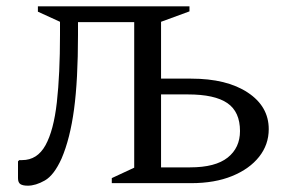

<svg xmlns="http://www.w3.org/2000/svg" viewBox="-20 -580 901 608"><path d="M227 -470Q227 -327 214.5 -234Q202 -141 175 -78Q151 -25 122 -8.5Q93 8 68 8Q52 8 44.5 3Q37 -2 37 -16V-69L41 -73H50Q98 -73 124 -120Q150 -167 160 -256Q170 -345 170 -470V-511L100 -543V-560H580V-544L490 -511V-331H585Q698 -331 764.5 -287Q831 -243 831 -171Q831 -122 800.5 -83.5Q770 -45 715 -22.5Q660 0 585 0H334V-16L405 -49V-510H227ZM575 -281H490V-50H582Q662 -50 701 -81Q740 -112 740 -165Q740 -226 700 -253.5Q660 -281 575 -281Z"/></svg>

Font: Spectral SC
Style: Regular
Weight: 400
Designer: Jean-Baptiste Levee
Foundry: Production Type
Version: Version 2.001